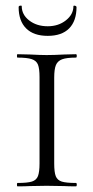

<svg xmlns="http://www.w3.org/2000/svg" viewBox="-20 -660 331 680"><path d="M249 -12Q252 -12 252 -6Q252 0 249 0Q222 0 207 -1L145 -2L86 -1Q70 0 42 0Q40 0 40 -6Q40 -12 42 -12Q77 -12 93 -17Q109 -22 114.5 -36.5Q120 -51 120 -81V-387Q120 -417 114.5 -431Q109 -445 92.5 -450.5Q76 -456 42 -456Q40 -456 40 -462Q40 -468 42 -468L86 -467Q124 -465 145 -465Q170 -465 208 -467L249 -468Q252 -468 252 -462Q252 -456 249 -456Q216 -456 200 -450Q184 -444 178 -429.5Q172 -415 172 -385V-81Q172 -50 177.5 -36Q183 -22 198.5 -17Q214 -12 249 -12ZM57 -638Q57 -608 83.5 -587.5Q110 -567 149 -567Q187 -567 213.5 -588Q240 -609 240 -638Q240 -640 243 -640Q246 -640 248.5 -638.5Q251 -637 251 -635Q251 -586 225 -559.5Q199 -533 149 -533Q99 -533 72.5 -559.5Q46 -586 46 -635Q46 -639 51.5 -640Q57 -641 57 -638Z"/></svg>

Font: Cormorant Unicase Light
Style: Regular
Weight: 300
Designer: Christian Thalmann (Catharsis Fonts)
Foundry: Catharsis Fonts
Version: Version 4.000